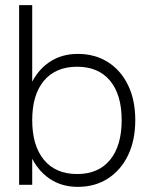

<svg xmlns="http://www.w3.org/2000/svg" viewBox="-20 -720 592 748"><path d="M54.5 -700V0H105.5V-700ZM72.5 -252Q72.5 -174 98.8 -115.5Q125 -57 172.2 -24.5Q219.5 8 283 8Q350 8 400.5 -24.5Q451 -57 479 -115.5Q507 -174 507 -252Q507 -330 479 -388Q451 -446 400.5 -478Q350 -510 283 -510Q219.5 -510 172.2 -478Q125 -446 98.8 -388Q72.5 -330 72.5 -252ZM454 -252Q454 -152.5 408.8 -97.2Q363.5 -42 280.5 -42Q197 -42 151.2 -97.2Q105.5 -152.5 105.5 -252Q105.5 -351 151.2 -405.5Q197 -460 280.5 -460Q363.5 -460 408.8 -405.5Q454 -351 454 -252Z"/></svg>

Font: Overused Grotesk Light
Style: Regular
Weight: 300
Designer: RandomMaerks
Version: Version 0.005